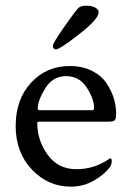

<svg xmlns="http://www.w3.org/2000/svg" viewBox="-20 -662 460 687"><path d="M374 -95.7Q379.9 -95.7 379.9 -85.4Q379.9 -75.2 374 -65.4Q354.5 -38.1 316.4 -16.1Q278.3 5.9 233.4 5.9Q152.3 5.9 94.2 -55.2Q36.1 -116.2 36.1 -211.4Q36.1 -306.6 91.3 -366.2Q146.5 -425.8 229.5 -425.8Q274.4 -425.8 308.6 -408.7Q342.8 -391.6 360.8 -364.7Q395.5 -313 395.5 -254.9Q395.5 -235.4 389.6 -231Q383.8 -226.6 367.2 -226.6H121.1Q113.3 -226.6 113.3 -221.7Q113.3 -160.2 150.4 -108.4Q187.5 -56.6 253.4 -56.6Q319.3 -56.6 374 -95.7ZM115.2 -274.4Q115.2 -267.6 121.1 -267.6H311.5Q316.4 -267.6 316.4 -277.3Q316.4 -308.6 290 -349.1Q263.7 -389.6 216.3 -389.6Q168.9 -389.6 142.1 -346.2Q115.2 -302.7 115.2 -274.4ZM333 -618.2Q333 -593.8 263.2 -539.6Q193.4 -485.4 181.2 -485.4Q168.9 -485.4 168.9 -498Q168.9 -506.8 206.1 -560.5Q243.2 -614.3 259.8 -632.8Q268.6 -641.6 288.6 -641.6Q308.6 -641.6 320.8 -634.8Q333 -627.9 333 -618.2Z"/></svg>

Font: CrimsonText-Roman
Style: Roman
Weight: 400
Version: Version 0.13